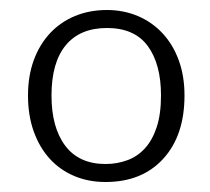

<svg xmlns="http://www.w3.org/2000/svg" viewBox="-20 -658 421 384"><path d="M349 -467Q349 -387 306.5 -340.5Q264 -294 191 -294Q157 -294 128.5 -306Q100 -318 79.5 -340.5Q59 -363 47.5 -395Q36 -427 36 -467Q36 -506 47.5 -537.5Q59 -569 80 -591.5Q101 -614 130 -626Q159 -638 194 -638Q227 -638 255.5 -626Q284 -614 305 -591.5Q326 -569 337.5 -537.5Q349 -506 349 -467ZM302 -467Q302 -530 275.5 -566Q249 -602 194 -602Q140 -602 111.5 -567.5Q83 -533 83 -467Q83 -403 110.5 -366.5Q138 -330 191 -330Q214 -330 234.5 -337.5Q255 -345 270 -361.5Q285 -378 293.5 -404Q302 -430 302 -467Z"/></svg>

Font: Ek Mukta ExtraLight
Style: Regular
Weight: 275
Designer: Girish Dalvi and Yashodeep Gholap
Foundry: Ek Type
Version: Version 2.538;PS 1.002;hotconv 16.6.51;makeotf.lib2.5.65220;